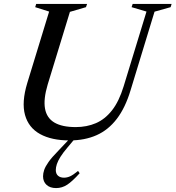

<svg xmlns="http://www.w3.org/2000/svg" viewBox="-20 -705 895 979"><path d="M223 -273.5Q201 -199.5 209.5 -151.5Q218 -103.5 257.2 -80.2Q296.5 -57 366 -57Q422.5 -57 469 -77Q515.5 -97 551.2 -142.5Q587 -188 610.5 -265L727 -646L651 -668.5L656.5 -685H855L850 -668.5L768 -645.5L646 -245.5Q619 -155.5 575.5 -98.8Q532 -42 472 -15.5Q412 11 335 11Q243 11 184.2 -21.5Q125.5 -54 107.5 -119Q89.5 -184 119 -281.5L230.5 -646L159.5 -668.5L164.5 -685H424L418.5 -668.5L336.5 -644.5ZM264.5 162Q264.5 181 275.8 191Q287 201 306.5 201Q322 201 337.5 194Q353 187 378 166.5L386 178.5Q348.5 220 322.5 237Q296.5 254 266 254Q235 254 217.2 237.5Q199.5 221 199.5 194Q199.5 179 205.2 161.8Q211 144.5 227.5 121Q244 97.5 276.5 64.5L364 -28H387L325 46Q301.5 73.5 288.2 94.8Q275 116 269.8 132.2Q264.5 148.5 264.5 162Z"/></svg>

Font: Newsreader 36pt Medium
Style: Italic
Weight: 500
Italic angle: -17°
Designer: Hugues Gentile
Foundry: Production Type
Version: Version 1.003